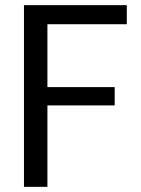

<svg xmlns="http://www.w3.org/2000/svg" viewBox="-20 -725 547 745"><path d="M164 0H73V-705H472V-631H164V-387H425V-316H164Z"/></svg>

Font: Ulagadi Sans
Style: Regular
Weight: 400
Designer: Ninad Kale (Devanagari), Jonny Pinhorn (Latin)
Foundry: Indian Type Foundry
Version: Version 3.01;March 29, 2020;FontCreator 12.0.0.2522 64-bit; 